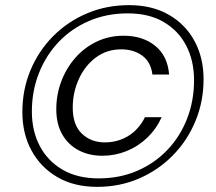

<svg xmlns="http://www.w3.org/2000/svg" viewBox="-20 -723 842 747"><path d="M358 4Q268 4 203 -34Q138 -72 102.5 -137.5Q67 -203 67 -287Q67 -374 98.5 -449.5Q130 -525 186.5 -582Q243 -639 318.5 -671Q394 -703 482 -703Q572 -703 637 -665.5Q702 -628 737 -563Q772 -498 772 -415Q772 -328 740.5 -252Q709 -176 652.5 -118.5Q596 -61 521 -28.5Q446 4 358 4ZM378 -117Q327 -117 286.5 -138Q246 -159 222.5 -199.5Q199 -240 199 -298Q199 -355 218.5 -406.5Q238 -458 273 -498Q308 -538 356 -561Q404 -584 461 -584Q535 -584 583.5 -545Q632 -506 638 -433H573Q567 -482 533.5 -506.5Q500 -531 452 -531Q395 -531 352.5 -499Q310 -467 286.5 -415Q263 -363 263 -304Q263 -237 298.5 -203Q334 -169 388 -169Q438 -169 479 -194Q520 -219 544 -267H609Q588 -221 552.5 -187Q517 -153 472 -135Q427 -117 378 -117ZM364 -29Q446 -29 514 -58.5Q582 -88 631.5 -140Q681 -192 708 -261.5Q735 -331 735 -411Q735 -486 705 -544.5Q675 -603 617.5 -637Q560 -671 477 -671Q395 -671 326.5 -641.5Q258 -612 208.5 -560Q159 -508 131.5 -438.5Q104 -369 104 -289Q104 -214 134.5 -155.5Q165 -97 223 -63Q281 -29 364 -29Z"/></svg>

Font: DM Sans 24pt Light
Style: Italic
Weight: 300
Italic angle: -10°
Designer: Colophon Foundry, Jonny Pinhorn
Foundry: Colophon Foundry
Version: Version 4.004;gftools[0.9.30]